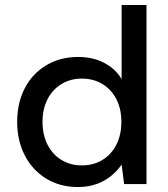

<svg xmlns="http://www.w3.org/2000/svg" viewBox="-20 -740 677 772"><path d="M293 12Q221 12 165.5 -22Q110 -56 79.5 -115.5Q49 -175 49 -250Q49 -326 79.5 -385Q110 -444 166 -477.5Q222 -511 294 -511Q353 -511 398.5 -487.5Q444 -464 469 -422V-720H569V0H479L469 -78Q453 -55 429 -34.5Q405 -14 371 -1Q337 12 293 12ZM309 -75Q356 -75 392 -97Q428 -119 448 -158.5Q468 -198 468 -250Q468 -302 448 -341Q428 -380 392 -402Q356 -424 309 -424Q263 -424 227 -402Q191 -380 171 -341Q151 -302 151 -250Q151 -198 171 -158.5Q191 -119 227 -97Q263 -75 309 -75Z"/></svg>

Font: DM Sans 20pt Medium
Style: Regular
Weight: 500
Version: Version 4.004;gftools[0.9.30]